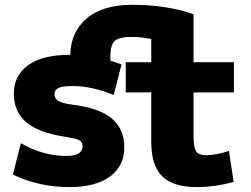

<svg xmlns="http://www.w3.org/2000/svg" viewBox="-20 -762 1040 794"><path d="M205.1 -372.1Q205.1 -356.4 219.2 -346.2Q233.4 -335.9 272.5 -330.1Q389.6 -316.4 441.9 -272.5Q494.1 -228.5 494.1 -152.3Q494.1 -76.2 435.1 -32.2Q376 11.7 267.6 11.7Q140.6 11.7 33.2 -40L66.4 -169.9Q157.2 -117.2 253.9 -117.2Q321.3 -117.2 321.3 -156.2Q321.3 -173.8 309.6 -181.2Q297.9 -188.5 254.9 -195.3Q138.7 -212.9 87.9 -256.8Q37.1 -300.8 37.1 -375Q37.1 -449.2 96.2 -492.2Q155.3 -535.2 267.6 -535.2H270.5Q272.5 -627.9 336.9 -684.6Q404.3 -742.2 526.4 -742.2Q668.9 -742.2 780.3 -703.1V-504.9H947.3V-379.9H780.3V-202.1Q780.3 -151.4 791.5 -135.7Q802.7 -120.1 832 -120.1Q873 -120.1 926.8 -137.7L946.3 -9.8Q869.1 11.7 793 11.7Q696.3 11.7 650.9 -32.7Q605.5 -77.1 605.5 -175.8V-379.9H500V-504.9H605.5V-600.6Q562.5 -609.4 526.4 -609.4Q473.6 -609.4 455.1 -593.3Q436.5 -577.1 436.5 -530.3V-510.7Q457 -505.9 482.4 -495.1L450.2 -369.1Q360.4 -406.2 280.3 -406.2Q237.3 -406.2 221.2 -397.9Q205.1 -389.6 205.1 -372.1Z"/></svg>

Font: GenEi Gothic M Heavy
Style: Regular
Weight: 800
Designer: o_tamon (Modified); [Source Han Sans]
Ryoko NISHIZUKA  (kana & ideographs); Paul D. Hunt (Latin, Greek & Cyrillic); Wenl
Version: Version 1.1a;Original Version 1.004